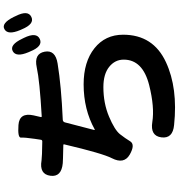

<svg xmlns="http://www.w3.org/2000/svg" viewBox="16 -915 968 1040"><g transform="rotate(-90 500.0 -395.0)"><path d="M343 64Q268 57 276 -5Q284 -66 359 -54Q439 -41 559 -71Q697 -106 697 -209Q697 -256 658 -287.5Q619 -319 548 -319Q461 -319 388.5 -288.5Q316 -258 293 -229Q271 -201 254 -173Q236 -146 183 -176Q129 -207 163 -273Q189 -323 238 -531Q239 -536 234 -536Q142 -538 136 -539Q60 -546 68 -606Q76 -667 151 -654Q171 -651 254 -650Q262 -650 263 -658L268 -691Q276 -746 274.5 -765Q273 -784 343 -779Q412 -774 395 -697L386 -658Q385 -653 390 -653Q582 -664 655 -680Q729 -696 740 -637Q751 -579 676 -567Q554 -547 371 -539Q360 -538 357 -527L316 -369Q315 -364 319 -366Q427 -426 563 -426Q685 -426 758.5 -367.5Q832 -309 832 -212Q832 -49 683 20Q543 85 343 64ZM808 -663Q769 -646 741 -716L737 -725Q709 -792 743 -810Q777 -828 810 -759L815 -749Q848 -681 808 -663ZM928 -709Q890 -691 861 -761L857 -770Q829 -837 862 -855Q894 -873 928 -805L933 -794Q967 -727 928 -709Z"/></g></svg>

Font: Resource Han Rounded KR
Style: Bold
Weight: 700
Designer: Cyano Hao (round all glyphs); Ryoko NISHIZUKA 西塚涼子 (kana, bopomofo & ideographs); Paul D. Hunt (Latin, Greek & Cyrillic)
Foundry: Cyano Hao
Version: 0.990